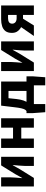

<svg xmlns="http://www.w3.org/2000/svg" viewBox="1234 -1838 800 3307"><g transform="rotate(-90 1633.5 -184.0)"><path d="M76 0V-564H233V-402Q233 -360 228 -306.5Q223 -253 219 -201H222Q236 -227 255.5 -261Q275 -295 288 -320L439 -564H587V0H430V-162Q430 -204 435.5 -257.5Q441 -311 445 -363H441Q427 -338 408 -303.5Q389 -269 375 -245L223 0Z M739 0V-564H901V-359H1088V-564H1250V0H1088V-217H901V0Z M1495 0V196H1355L1339 -21V-127H1973V-21L1957 196H1818V0ZM1721 -48V-437H1596L1582 -302Q1574 -230 1556.5 -179.5Q1539 -129 1514 -97Q1489 -65 1457.5 -50Q1426 -35 1389 -33L1374 -127Q1388 -135 1399.5 -153.5Q1411 -172 1421.5 -215Q1432 -258 1441 -339L1468 -564H1883V-48Z M2063 0V-564H2220V-402Q2220 -360 2215 -306.5Q2210 -253 2206 -201H2209Q2223 -227 2242.5 -261Q2262 -295 2275 -320L2426 -564H2574V0H2417V-162Q2417 -204 2422.5 -257.5Q2428 -311 2432 -363H2428Q2414 -338 2395 -303.5Q2376 -269 2362 -245L2210 0Z M3030 0V-187H2965Q2923 -187 2879.5 -197.5Q2836 -208 2800.5 -231Q2765 -254 2743 -290Q2721 -326 2721 -379Q2721 -449 2752 -489.5Q2783 -530 2836.5 -547Q2890 -564 2955 -564H3193V0ZM2976 -297H3030V-445H2976Q2929 -445 2904.5 -427.5Q2880 -410 2880 -374Q2880 -340 2904.5 -318.5Q2929 -297 2976 -297ZM2668 0 2857 -273 2991 -228 2849 0Z"/></g></svg>

Font: Noto Sans SC ExtraBold
Style: Regular
Weight: 800
Designer: Ryoko NISHIZUKA 西塚涼子 (kana, bopomofo & ideographs); Paul D. Hunt (Latin, Greek & Cyrillic); Sandoll Communications 산돌커뮤니
Foundry: Adobe
Version: Version 2.004-H2;hotconv 1.0.118;makeotfexe 2.5.65603